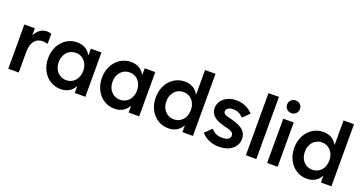

<svg xmlns="http://www.w3.org/2000/svg" viewBox="-39 -1386 3879 2054"><g transform="rotate(20 1901.0 -359.5)"><path d="M61.5 -503.9H180.7V-428.7H184.6Q204.6 -469.7 239.3 -493.7Q273.9 -517.6 316.4 -517.6Q340.8 -517.6 366.2 -508.8V-393.6Q337.9 -402.3 308.6 -402.3Q247.6 -402.3 214.4 -358.9Q181.2 -315.4 180.7 -235.4V0H61.5Z M822.8 -252Q822.8 -296.9 804.9 -332.3Q787.1 -367.7 755.6 -387.5Q724.1 -407.2 684.1 -407.2Q643.6 -407.2 611.8 -387.2Q580.1 -367.2 562.3 -332Q544.4 -296.9 544.4 -252Q544.4 -207 562.3 -171.9Q580.1 -136.7 611.8 -116.7Q643.6 -96.7 684.1 -96.7Q724.1 -96.7 755.6 -116.5Q787.1 -136.2 804.9 -171.6Q822.8 -207 822.8 -252ZM818.8 0V-72.3H814.9Q790.5 -29.8 751.5 -8.1Q712.4 13.7 660.6 13.7Q592.8 13.7 538.8 -21Q484.9 -55.7 454.1 -116.2Q423.3 -176.8 423.3 -252Q423.3 -327.1 454.1 -387.7Q484.9 -448.2 538.8 -482.9Q592.8 -517.6 660.6 -517.6Q712.4 -517.6 751.5 -495.8Q790.5 -474.1 814.9 -431.6H818.8V-503.9H939V0Z M1435.5 -252Q1435.5 -296.9 1417.7 -332.3Q1399.9 -367.7 1368.4 -387.5Q1336.9 -407.2 1296.9 -407.2Q1256.3 -407.2 1224.6 -387.2Q1192.9 -367.2 1175 -332Q1157.2 -296.9 1157.2 -252Q1157.2 -207 1175 -171.9Q1192.9 -136.7 1224.6 -116.7Q1256.3 -96.7 1296.9 -96.7Q1336.9 -96.7 1368.4 -116.5Q1399.9 -136.2 1417.7 -171.6Q1435.5 -207 1435.5 -252ZM1431.6 0V-72.3H1427.7Q1403.3 -29.8 1364.3 -8.1Q1325.2 13.7 1273.4 13.7Q1205.6 13.7 1151.6 -21Q1097.7 -55.7 1066.9 -116.2Q1036.1 -176.8 1036.1 -252Q1036.1 -327.1 1066.9 -387.7Q1097.7 -448.2 1151.6 -482.9Q1205.6 -517.6 1273.4 -517.6Q1325.2 -517.6 1364.3 -495.8Q1403.3 -474.1 1427.7 -431.6H1431.6V-503.9H1551.8V0Z M2044.4 0V-72.3H2040.5Q2016.1 -29.8 1977.1 -8.1Q1938 13.7 1886.2 13.7Q1818.4 13.7 1764.4 -21Q1710.4 -55.7 1679.7 -116.2Q1648.9 -176.8 1648.9 -252Q1648.9 -327.1 1679.7 -387.7Q1710.4 -448.2 1764.4 -482.9Q1818.4 -517.6 1886.2 -517.6Q1938 -517.6 1977.1 -495.8Q2016.1 -474.1 2040.5 -431.6H2044.4V-707H2163.6V0ZM2048.3 -252Q2048.3 -296.9 2030.5 -332.3Q2012.7 -367.7 1981.2 -387.5Q1949.7 -407.2 1909.7 -407.2Q1869.1 -407.2 1837.4 -387.2Q1805.7 -367.2 1787.8 -332Q1770 -296.9 1770 -252Q1770 -207 1787.8 -171.9Q1805.7 -136.7 1837.4 -116.7Q1869.1 -96.7 1909.7 -96.7Q1949.7 -96.7 1981.2 -116.5Q2012.7 -136.2 2030.5 -171.6Q2048.3 -207 2048.3 -252Z M2261.7 -72.3 2335.9 -144.5Q2364.7 -114.3 2394.5 -101.1Q2424.3 -87.9 2463.9 -87.9Q2506.8 -87.9 2530.3 -103Q2553.7 -118.2 2553.7 -145.5Q2553.7 -161.6 2545.7 -172.1Q2537.6 -182.6 2518.6 -191.2Q2499.5 -199.7 2464.8 -208L2439.5 -214.8Q2278.8 -252.9 2279.3 -360.4Q2279.3 -404.8 2304.4 -440.7Q2329.6 -476.6 2374 -497.1Q2418.5 -517.6 2473.6 -517.6Q2527.8 -517.6 2576.7 -496.3Q2625.5 -475.1 2662.1 -435.5L2588.9 -363.3Q2564 -389.6 2535.6 -402.8Q2507.3 -416 2473.6 -416Q2437.5 -416 2415.5 -401.9Q2393.6 -387.7 2393.6 -364.3Q2393.6 -351.6 2400.1 -343.3Q2406.7 -335 2422.1 -328.1Q2437.5 -321.3 2465.8 -314.5L2492.2 -307.6Q2583.5 -285.6 2626.2 -247.3Q2668.9 -209 2668.9 -149.4Q2668.9 -101.6 2643.1 -64.5Q2617.2 -27.3 2570.1 -6.8Q2522.9 13.7 2461.9 13.7Q2400.4 13.7 2349.1 -8.3Q2297.9 -30.3 2261.7 -72.3Z M2766.6 -707H2885.7V0H2766.6Z M3008.8 -503.9H3127.9V0H3008.8ZM2995.1 -661.1Q2995.1 -681.2 3004.6 -697.8Q3014.2 -714.4 3031 -723.9Q3047.9 -733.4 3068.4 -733.4Q3088.9 -733.4 3105.7 -723.9Q3122.6 -714.4 3132.1 -697.8Q3141.6 -681.2 3141.6 -661.1Q3141.6 -641.1 3132.1 -624.5Q3122.6 -607.9 3106 -598.4Q3089.4 -588.9 3069.3 -588.9Q3048.3 -588.9 3031.5 -598.1Q3014.6 -607.4 3004.9 -624Q2995.1 -640.6 2995.1 -661.1Z M3621.1 0V-72.3H3617.2Q3592.8 -29.8 3553.7 -8.1Q3514.6 13.7 3462.9 13.7Q3395 13.7 3341.1 -21Q3287.1 -55.7 3256.3 -116.2Q3225.6 -176.8 3225.6 -252Q3225.6 -327.1 3256.3 -387.7Q3287.1 -448.2 3341.1 -482.9Q3395 -517.6 3462.9 -517.6Q3514.6 -517.6 3553.7 -495.8Q3592.8 -474.1 3617.2 -431.6H3621.1V-707H3740.2V0ZM3625 -252Q3625 -296.9 3607.2 -332.3Q3589.4 -367.7 3557.9 -387.5Q3526.4 -407.2 3486.3 -407.2Q3445.8 -407.2 3414.1 -387.2Q3382.3 -367.2 3364.5 -332Q3346.7 -296.9 3346.7 -252Q3346.7 -207 3364.5 -171.9Q3382.3 -136.7 3414.1 -116.7Q3445.8 -96.7 3486.3 -96.7Q3526.4 -96.7 3557.9 -116.5Q3589.4 -136.2 3607.2 -171.6Q3625 -207 3625 -252Z"/></g></svg>

Font: Wanted Sans SemiBold
Style: Regular
Weight: 600
Designer: Original Design by Kil Hyung-jin and Kang Hanbin, Wanted Lab, Inc; Hangeul from Source Han Sans by Jang Soo-young and Ka
Foundry: Wanted Lab, Inc.
Version: Version 1.003